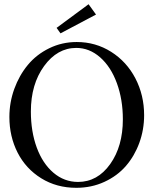

<svg xmlns="http://www.w3.org/2000/svg" viewBox="-20 -875 727 908"><path d="M266.1 -717.3 247.6 -743.2 398.9 -855 434.1 -806.2ZM340.8 13.2Q247.6 13.2 174.8 -32Q102.1 -77.1 63.2 -153.3Q24.4 -229.5 24.4 -321.8Q24.4 -390.6 47.6 -454.6Q70.8 -518.6 111.6 -567.9Q152.3 -617.2 212.6 -646.7Q272.9 -676.3 342.8 -676.3Q432.1 -676.3 505.6 -629.9Q579.1 -583.5 620.4 -504.2Q661.6 -424.8 661.6 -330.1Q661.6 -261.7 638.9 -199.5Q616.2 -137.2 575.4 -90.1Q534.7 -43 473.6 -14.9Q412.6 13.2 340.8 13.2ZM349.1 -14.6Q440.9 -14.6 501 -98.9Q561 -183.1 561 -310.5Q561 -404.3 532.7 -481.7Q504.4 -559.1 453.6 -603.8Q402.8 -648.4 340.8 -648.4Q251 -648.4 188.5 -562.5Q126 -476.6 126 -347.7Q126 -252.9 153.8 -177.2Q181.6 -101.6 232.7 -58.1Q283.7 -14.6 349.1 -14.6Z"/></svg>

Font: Elstob 18pt
Style: Regular
Weight: 400
Designer: Peter S. Baker
Version: Version 1.015